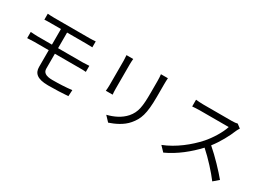

<svg xmlns="http://www.w3.org/2000/svg" viewBox="-26 -1483 3053 2247"><g transform="rotate(30 1500.0 -359.0)"><path d="M115 -426V-342C143 -344 184 -346 209 -346H404V-120C404 -38 452 15 603 15C698 15 794 11 872 5L877 -79C791 -69 709 -65 614 -65C522 -65 487 -95 487 -145V-346H826C848 -346 884 -346 907 -343V-425C885 -423 845 -421 824 -421H487V-632H747C782 -632 805 -631 829 -630V-710C807 -708 779 -706 747 -706C673 -706 342 -706 271 -706C237 -706 208 -708 181 -710V-630C208 -632 237 -632 271 -632H404V-421H209C183 -421 142 -424 115 -426Z M1776 -759H1682C1685 -734 1687 -706 1687 -672C1687 -637 1687 -552 1687 -514C1687 -325 1675 -244 1604 -161C1542 -91 1457 -51 1365 -28L1430 41C1503 16 1603 -27 1668 -105C1740 -191 1773 -270 1773 -510C1773 -548 1773 -632 1773 -672C1773 -706 1774 -734 1776 -759ZM1312 -751H1221C1223 -732 1225 -697 1225 -679C1225 -649 1225 -388 1225 -346C1225 -316 1222 -284 1220 -269H1312C1310 -287 1308 -320 1308 -345C1308 -387 1308 -649 1308 -679C1308 -703 1310 -732 1312 -751Z M2800 -669 2749 -708C2733 -703 2707 -700 2674 -700C2637 -700 2328 -700 2288 -700C2258 -700 2201 -704 2187 -706V-615C2198 -616 2253 -620 2288 -620C2323 -620 2642 -620 2678 -620C2653 -537 2580 -419 2512 -342C2409 -227 2261 -108 2100 -45L2164 22C2312 -45 2447 -155 2554 -270C2656 -179 2762 -62 2829 27L2899 -33C2834 -112 2712 -242 2607 -332C2678 -422 2741 -539 2775 -625C2781 -639 2794 -661 2800 -669Z"/></g></svg>

Font: GenYoGothic2 TW R
Style: Regular
Weight: 400
Version: Version 2.100;PS 2.1;hotconv 16.6.51;makeotf.lib2.5.65220 DE